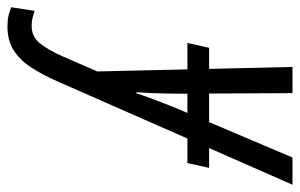

<svg xmlns="http://www.w3.org/2000/svg" viewBox="-264 -408 816 523"><g transform="rotate(90 144.5 -147.0)"><path d="M0.5 -249 13.7 -308.1H340.8L327.6 -249ZM-44.4 241.2Q-61 241.2 -73.7 238.3Q-86.4 235.4 -96.7 231L-86.9 167Q-77.1 170.4 -67.4 172.9Q-57.6 175.3 -45.9 175.3Q-16.6 175.3 1.7 152.6Q20 129.9 38.1 88.4L78.1 -3.4L65.9 -535.2H137.2L138.7 -228Q138.7 -209.5 138.2 -189.7Q137.7 -169.9 137 -149.9Q136.2 -129.9 134.8 -109.9H137.7Q144 -129.9 151.1 -149.2Q158.2 -168.5 165.3 -186Q172.4 -203.6 177.7 -217.3L312.5 -535.2H386.7L105 105.5Q86.4 147.5 66.2 178Q45.9 208.5 19.5 224.9Q-6.8 241.2 -44.4 241.2Z"/></g></svg>

Font: Open Sans Condensed
Style: Italic
Weight: 400
Width: 3
Italic angle: -12°
Designer: Monotype Design Team
Foundry: Monotype Imaging Inc.
Version: Version 3.000